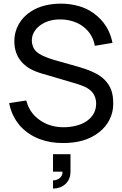

<svg xmlns="http://www.w3.org/2000/svg" viewBox="-20 -786 686 1076"><path d="M610.4 -545.8C591.7 -638.5 539.6 -692.7 481.3 -727.1C434.4 -754.2 372.9 -765.6 320.8 -765.6C262.5 -765.6 200 -753.1 152.1 -720.8C96.9 -685.4 60.4 -626 60.4 -555.2C60.4 -506.3 75 -462.5 112.5 -427.1C151 -390.6 201 -377.1 257.3 -361.5L394.8 -320.8C433.3 -309.4 466.7 -299 490.6 -276C510.4 -257.3 518.8 -230.2 518.8 -205.2C518.8 -164.6 501 -133.3 468.8 -109.4C435.4 -84.4 383.3 -72.9 335.4 -72.9C271.9 -72.9 218.8 -94.8 179.2 -132.3C150 -159.4 134.4 -194.8 127.1 -222.9L31.3 -208.3C39.6 -164.6 58.3 -118.8 94.8 -78.1C158.3 -10.4 243.8 15.6 332.3 15.6C412.5 15.6 480.2 -1 536.5 -45.8C584.4 -83.3 614.6 -139.6 614.6 -203.1C614.6 -260.4 604.2 -300 565.6 -339.6C533.3 -372.9 475 -395.8 416.7 -412.5L283.3 -450C239.6 -463.5 205.2 -477.1 182.3 -497.9C164.6 -515.6 158.3 -540.6 158.3 -559.4C158.3 -602.1 186.5 -633.3 215.6 -651C243.8 -668.8 281.2 -678.1 319.8 -677.1C359.4 -677.1 401 -665.6 430.2 -647.9C470.8 -622.9 502.1 -584.4 511.5 -529.2ZM375 176V78.1H277.1V176H330.2C331.2 217.7 290.6 225 277.1 225V270.8C329.2 270.8 375 237.5 375 176Z"/></svg>

Font: Manrope3 Medium
Style: Regular
Weight: 500
Width: 4
Designer: Mikhail Sharanda
Foundry: Mikhail Sharanda
Version: Version 3.000;PS 003.000;hotconv 1.0.88;makeotf.lib2.5.64775